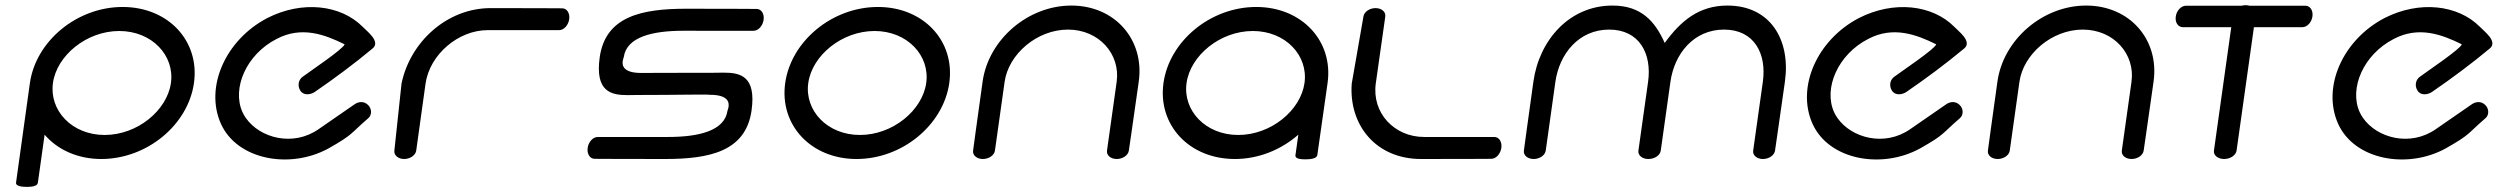

<svg xmlns="http://www.w3.org/2000/svg" viewBox="-20 -612 9651 739"><path d="M84.5 107.3C99.9 107.2 123.8 105.6 125.7 91.5L151.7 -93.6C200.6 -36.5 278.2 0 369.7 0C545.4 0 703.9 -130.9 726.6 -292.6C749.3 -454.3 627.6 -585.2 452 -585.2C276.4 -585.2 117.8 -454 95 -291.9L41.8 90.5C39.6 105.6 67.2 107.4 84.5 107.3ZM382.7 -92.5C256.9 -92.5 169 -186.8 183.8 -292.6C198.7 -398.4 313.1 -492.7 439 -492.7C564.8 -492.7 652.8 -398.4 637.9 -292.6C623 -186.8 508.6 -92.5 382.7 -92.5Z M1397.2 -156.8C1412.7 -169.4 1411.3 -195.1 1395.7 -208.8C1379.8 -223.8 1358.9 -220.8 1344.1 -210.1L1206.2 -114.8C1108 -46.3 980.5 -80.4 926.3 -157.8C921.2 -165 916.8 -172.6 913.2 -180.5C871.9 -272.2 927.9 -402.5 1044.9 -462.3C1139.6 -512 1228.2 -480.2 1306.4 -441.4C1301.7 -423.6 1173.7 -338.1 1143.8 -315.7C1127.9 -303.5 1124.5 -280.4 1136.4 -262.5C1149.3 -243 1176.5 -247.7 1191.6 -258.1C1268.9 -311.2 1343.6 -366.7 1414.4 -425.7C1431.4 -439.5 1423.1 -457.9 1412.5 -471.7C1401.3 -486 1384.8 -499.7 1376 -508.8C1291.7 -593.8 1142.8 -611 1008.6 -542.4C847.5 -458.2 767.6 -276.2 830.1 -136.1C892.8 3.9 1096.6 40.3 1244.1 -40.6C1341.2 -95.4 1326.6 -96 1397.2 -156.8Z M1582.7 -37.3C1586 -61.8 1603.2 -185.6 1617.8 -289.5C1633.8 -403.3 1745.2 -496 1856.8 -496C1971.4 -496 2131.9 -496 2131.9 -496C2150.8 -496 2167.6 -515.5 2170.8 -538C2174 -560.5 2162.6 -580 2143.7 -580C2143.7 -580 2034.8 -580.8 1868.7 -580.8C1699.7 -580.8 1558.5 -449.9 1525.5 -290.6L1525.4 -290.4L1525.4 -290.1C1525.3 -289.4 1498.7 -39.6 1497.8 -31.3C1496.1 -14.8 1512.4 0 1535.4 0C1558 0 1579.3 -13.9 1582 -32.3C1582.2 -34 1582.4 -35.6 1582.7 -37.3Z M2449 -331.2C2377.4 -331 2374.4 -360.7 2376.9 -377.6C2378.1 -385.6 2380.4 -389 2380.8 -392C2391.8 -470.1 2491.6 -493.6 2610.2 -493.6C2721.7 -493.6 2880.2 -493.5 2880.2 -493.5C2899.1 -493.5 2916 -513.1 2919.1 -535.6C2922.3 -558.1 2910.9 -577.6 2892.1 -577.6C2892.1 -577.6 2783.7 -578.4 2622.1 -578.4C2451.9 -578.4 2310.6 -550.1 2288.3 -391.7C2269.7 -259.3 2331.7 -245.9 2395.5 -245.9C2408.7 -245.9 2421.9 -246.4 2434.5 -246.4C2588.5 -246.4 2703.1 -249.5 2711.2 -247.1L2712 -247.1C2783 -247.2 2786.5 -218.1 2784.2 -201.2C2783 -193 2780.6 -189.4 2780.2 -186.3C2769.2 -108.2 2669.4 -84.8 2550.8 -84.8C2439.3 -84.8 2280.8 -84.8 2280.8 -84.8C2261.9 -84.8 2245 -65.3 2241.9 -42.8C2238.7 -20.2 2250.1 -0.7 2268.9 -0.7C2268.9 -0.7 2377.3 0 2538.9 0C2709.1 0 2850.4 -28.2 2872.7 -186.7C2891.3 -319.1 2829.3 -332.5 2765.5 -332.4C2752.3 -332.4 2739.1 -331.9 2726.5 -331.9C2563.7 -331.9 2449 -331.2 2449 -331.2Z M3346.1 -492.7C3472 -492.7 3559.9 -398.4 3545 -292.6C3530.2 -186.8 3415.7 -92.5 3289.9 -92.5C3164 -92.5 3076.1 -186.8 3091 -292.6C3105.8 -398.4 3220.3 -492.7 3346.1 -492.7ZM3276.9 0C3452.5 0 3611 -130.9 3633.8 -292.6C3656.5 -454.3 3534.7 -585.2 3359.1 -585.2C3183.5 -585.2 3025 -454.3 3002.2 -292.6C2979.5 -130.9 3101.3 0 3276.9 0Z M4363 -298C4385.7 -459.5 4271.2 -590.6 4103.6 -590.6C3936.1 -590.6 3784.7 -459.5 3762 -298C3739.7 -139.1 3725.4 -32.4 3725.4 -32.4C3722.8 -13.9 3740.4 0 3762.9 0C3785.5 0 3806.9 -13.8 3809.5 -32.4C3809.5 -32.4 3831.3 -187.7 3846.7 -297C3861.7 -403.6 3971.2 -498.1 4090.6 -498.1C4210.1 -498.1 4293 -403.6 4278 -297C4262.7 -187.7 4240.8 -32.4 4240.8 -32.4C4238.2 -13.8 4255.8 0 4278.3 0C4300.9 0 4322.3 -13.9 4324.9 -32.4C4324.9 -32.4 4340.6 -139.1 4363 -298Z M5089.8 -292.6C5112.5 -454.3 4990.7 -585.2 4815.1 -585.2C4639.5 -585.2 4481 -454.3 4458.2 -292.6C4435.5 -130.9 4557.3 0 4732.9 0C4824.2 0 4911 -35.5 4977.2 -93.6L4966.1 -14.5C4964.1 -0.2 4988.3 1.3 5004.1 1.3C5021.1 1.3 5048.2 -0.6 5050.3 -15.2ZM4802.1 -492.7C4928 -492.7 5015.9 -398.4 5001 -292.6C4986.2 -186.8 4871.7 -92.5 4745.9 -92.5C4620 -92.5 4532.1 -186.8 4547 -292.6C4561.8 -398.4 4676.3 -492.7 4802.1 -492.7Z M5311.9 -548.4C5314.4 -566.9 5297 -580.8 5274.4 -580.8C5251.9 -580.8 5230.5 -566.8 5227.8 -548.4L5182.8 -290.4L5182.8 -290.1C5171 -130.8 5275.9 0 5449.6 0C5611.1 0 5719.7 -0.7 5719.7 -0.7C5738.6 -0.7 5755.4 -20.2 5758.6 -42.8C5761.8 -65.3 5750.4 -84.8 5731.5 -84.8C5731.5 -84.8 5573 -84.8 5461.5 -84.8C5346.7 -84.8 5259.4 -177.4 5275.4 -291.3C5290 -395 5307.5 -517.6 5311.2 -543.5Z M6850.1 -298C6872.6 -458.6 6794.2 -590.6 6628.8 -590.6C6519.8 -590.6 6449.9 -532.5 6387.4 -446.7C6349.6 -531.2 6295.9 -590.6 6186.5 -590.6C6021.1 -590.6 5904.6 -458.6 5882 -298C5859.7 -139.1 5845.4 -32.4 5845.4 -32.4C5842.8 -13.9 5860.3 0 5882.9 0C5905.4 0 5926.9 -13.8 5929.5 -32.4C5929.5 -32.4 5951.3 -187.7 5966.6 -297C5981.8 -404.7 6056.6 -498.1 6173.6 -498.1C6290.5 -498.1 6338.6 -404.8 6323.4 -297C6308 -187.7 6286.2 -32.4 6286.2 -32.4C6283.6 -13.8 6301.4 0 6324.3 0C6348.5 0 6369.6 -13.8 6372.2 -32.4C6372.2 -32.4 6394 -187.7 6409.4 -297C6424.5 -404.8 6498.8 -498.1 6615.8 -498.1C6732.7 -498.1 6780.3 -404.8 6765.1 -297C6749.8 -187.7 6727.9 -32.4 6727.9 -32.4C6725.3 -13.8 6742.9 0 6765.4 0C6788 0 6809.4 -13.9 6812 -32.4C6812 -32.4 6827.7 -139.1 6850.1 -298Z M7523.2 -156.8C7538.7 -169.4 7537.3 -195.1 7521.7 -208.8C7505.8 -223.8 7484.9 -220.8 7470.1 -210.1L7332.2 -114.8C7234 -46.3 7106.5 -80.4 7052.3 -157.8C7047.2 -165 7042.8 -172.6 7039.2 -180.5C6997.9 -272.2 7053.9 -402.5 7170.9 -462.3C7265.6 -512 7354.2 -480.2 7432.4 -441.4C7427.7 -423.6 7299.7 -338.1 7269.8 -315.7C7253.9 -303.5 7250.5 -280.4 7262.4 -262.5C7275.3 -243 7302.5 -247.7 7317.6 -258.1C7394.9 -311.2 7469.6 -366.7 7540.4 -425.7C7557.4 -439.5 7549.1 -457.9 7538.5 -471.7C7527.3 -486 7510.8 -499.7 7502 -508.8C7417.7 -593.8 7268.8 -611 7134.6 -542.4C6973.5 -458.2 6893.6 -276.2 6956.1 -136.1C7018.8 3.9 7222.6 40.3 7370.1 -40.6C7467.2 -95.4 7452.6 -96 7523.2 -156.8Z M8269 -298C8291.7 -459.5 8177.2 -590.6 8009.6 -590.6C7842.1 -590.6 7690.7 -459.5 7668 -298C7645.7 -139.1 7631.4 -32.4 7631.4 -32.4C7628.8 -13.9 7646.4 0 7668.9 0C7691.5 0 7712.9 -13.8 7715.5 -32.4C7715.5 -32.4 7737.3 -187.7 7752.7 -297C7767.7 -403.6 7877.2 -498.1 7996.6 -498.1C8116.1 -498.1 8199 -403.6 8184 -297C8168.7 -187.7 8146.8 -32.4 8146.8 -32.4C8144.2 -13.8 8161.8 0 8184.3 0C8206.9 0 8228.3 -13.9 8230.9 -32.4C8230.9 -32.4 8246.6 -139.1 8269 -298Z M8354.5 -548.7C8351.4 -526.9 8361.7 -508.1 8381.6 -507.3C8382.7 -507.2 8465.2 -507.3 8568 -507.3C8549 -371.9 8501.4 -32.4 8501.4 -32.4C8498.8 -14.1 8517 0 8540.4 0C8563.8 0 8585.9 -13.9 8588.5 -32.5L8655.3 -507.3C8755.3 -507.3 8841.7 -507.4 8841.7 -507.4C8860.4 -507.4 8877.4 -526.5 8880.5 -548.7C8883.6 -570.9 8872.2 -590 8853.3 -590H8638.1C8635 -590.9 8628.7 -592 8623.6 -592C8618.3 -592 8614 -591.5 8608.5 -590H8393.3C8374.5 -589.5 8357.6 -571 8354.5 -548.7Z M9546.2 -156.8C9561.7 -169.4 9560.3 -195.1 9544.7 -208.8C9528.8 -223.8 9507.9 -220.8 9493.1 -210.1L9355.2 -114.8C9257 -46.3 9129.5 -80.4 9075.3 -157.8C9070.2 -165 9065.8 -172.6 9062.2 -180.5C9020.9 -272.2 9076.9 -402.5 9193.9 -462.3C9288.6 -512 9377.2 -480.2 9455.4 -441.4C9450.7 -423.6 9322.7 -338.1 9292.8 -315.7C9276.9 -303.5 9273.5 -280.4 9285.4 -262.5C9298.3 -243 9325.5 -247.7 9340.6 -258.1C9417.9 -311.2 9492.6 -366.7 9563.4 -425.7C9580.4 -439.5 9572.1 -457.9 9561.5 -471.7C9550.3 -486 9533.8 -499.7 9525 -508.8C9440.7 -593.8 9291.8 -611 9157.6 -542.4C8996.5 -458.2 8916.6 -276.2 8979.1 -136.1C9041.8 3.9 9245.6 40.3 9393.1 -40.6C9490.2 -95.4 9475.6 -96 9546.2 -156.8Z"/></svg>

Font: Hi.
Style: Bold
Weight: 400
Designer: Mew Too, Robert Jablonski
Foundry: Cannot Into Space Fonts
Version: Version 1.996